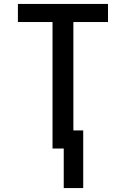

<svg xmlns="http://www.w3.org/2000/svg" viewBox="-20 -755 640 976"><path d="M304 201V0H247V-643H71V-735H529V-643H353V-92H403V201Z"/></svg>

Font: Iosevka SS04 Semibold Extended
Style: Regular
Weight: 600
Width: 7
Monospace: yes
Designer: Belleve Invis
Foundry: Belleve Invis
Version: Version 19.0.0; ttfautohint (v1.8.4)